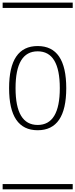

<svg xmlns="http://www.w3.org/2000/svg" viewBox="-20 -990 570 1453"><path d="M48.8 -322.8Q48.8 -641.6 265.1 -641.6Q481.4 -641.6 481.4 -322.8Q481.4 -4.4 265.1 -4.4Q48.8 -4.4 48.8 -322.8ZM97.7 -322.8Q97.7 -44.4 265.1 -44.4Q432.6 -44.4 432.6 -322.8Q432.6 -601.6 265.1 -601.6Q97.7 -601.6 97.7 -322.8ZM0 402.8H530.3V442.9H0ZM0 -970.2H530.3V-930.2H0Z"/></svg>

Font: AzarMehrMSRS1
Style: Regular
Weight: 1
Designer: Amin Abedi
Version: Version 1.00